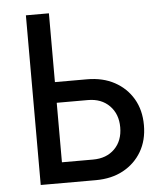

<svg xmlns="http://www.w3.org/2000/svg" viewBox="-52 -776 705 823"><g transform="rotate(-5 300.0 -365.0)"><path d="M90 0V-730H189V-434H327Q395 -434 445.5 -406.5Q496 -379 524.5 -330.5Q553 -282 553 -217Q553 -152 524.5 -103.5Q496 -55 445.5 -27.5Q395 0 327 0ZM189 -89H323Q381 -89 416 -124Q451 -159 451 -217Q451 -274 416 -309.5Q381 -345 323 -345H189Z"/></g></svg>

Font: JetBrains Mono NL Medium
Style: Regular
Weight: 500
Monospace: yes
Designer: Philipp Nurullin, Konstantin Bulenkov
Foundry: JetBrains
Version: Version 2.305; ttfautohint (v1.8.4.7-5d5b)